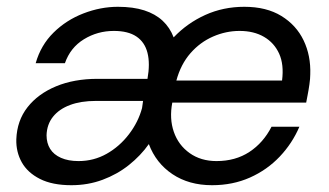

<svg xmlns="http://www.w3.org/2000/svg" viewBox="-20 -533 967 565"><path d="M190 12Q134 12 97.5 -6.5Q61 -25 44 -55.5Q27 -86 28 -123Q30 -178 61 -217.5Q92 -257 145 -279Q198 -301 267 -301H414Q422 -346 414 -377.5Q406 -409 381.5 -425.5Q357 -442 315 -442Q267 -442 227 -417.5Q187 -393 171 -347H85Q100 -400 137.5 -437Q175 -474 225.5 -493.5Q276 -513 327 -513Q372 -513 404.5 -502.5Q437 -492 458.5 -472Q480 -452 491 -423Q531 -465 584 -489Q637 -513 699 -513Q764 -513 808 -486Q852 -459 873.5 -414Q895 -369 893 -314Q893 -302 890.5 -284.5Q888 -267 885 -252Q882 -237 881 -231H487Q478 -184 491.5 -145Q505 -106 538 -82.5Q571 -59 617 -59Q673 -59 714 -86Q755 -113 779 -160H861Q840 -111 803 -72Q766 -33 715.5 -10.5Q665 12 604 12Q536 12 487.5 -20.5Q439 -53 418 -109Q394 -75 359.5 -47.5Q325 -20 282 -4Q239 12 190 12ZM211 -59Q256 -59 294 -80.5Q332 -102 359.5 -138Q387 -174 398 -215L401 -236H262Q218 -236 186 -224Q154 -212 136 -189.5Q118 -167 117 -135Q117 -112 127.5 -95Q138 -78 159.5 -68.5Q181 -59 211 -59ZM499 -296H810Q816 -343 801.5 -375Q787 -407 757 -424.5Q727 -442 685 -442Q645 -442 607 -425.5Q569 -409 540.5 -376.5Q512 -344 499 -296Z"/></svg>

Font: DM Sans 18pt
Style: Italic
Weight: 400
Italic angle: -10°
Designer: Colophon Foundry, Jonny Pinhorn
Foundry: Colophon Foundry
Version: Version 4.004;gftools[0.9.30]